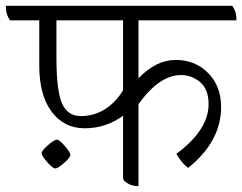

<svg xmlns="http://www.w3.org/2000/svg" viewBox="-45 -620 833 660"><path d="M431 -550V-351Q492 -414 559 -414Q626 -414 670.5 -369Q715 -324 715 -252Q715 -134 602 -43Q582 -56 561 -91Q672 -173 672 -262Q672 -313 643 -337.5Q614 -362 577 -362Q503 -362 431 -262V20Q410 20 394 10.5Q378 1 378 -8V-222Q318 -179 246.5 -179Q175 -179 132.5 -236Q90 -293 90 -394V-550H-10Q-25 -569 -25 -600H753Q768 -582 768 -550ZM149 -550V-422Q149 -309 168 -265Q187 -221 233 -221Q279 -221 316.5 -245Q354 -269 378 -310V-550ZM98 -93.5Q98 -102 120 -121Q142 -140 150.5 -140Q159 -140 178 -118Q197 -96 197 -87.5Q197 -79 175.5 -60Q154 -41 145 -41Q136 -41 117 -63Q98 -85 98 -93.5Z"/></svg>

Font: Karma Light
Style: Regular
Weight: 300
Designer: Joana Correia
Foundry: Indian Type Foundry
Version: Version 1.202;PS 1.0;hotconv 1.0.78;makeotf.lib2.5.61930; tt